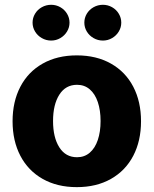

<svg xmlns="http://www.w3.org/2000/svg" viewBox="-20 -767 638 797"><path d="M32.2 -263.7Q32.2 -345.2 64.5 -407Q96.7 -468.8 157 -502.9Q217.3 -537.1 298.8 -537.1Q380.4 -537.1 440.7 -502.9Q501 -468.8 533.2 -407Q565.4 -345.2 565.4 -263.7Q565.4 -182.1 533.2 -120.4Q501 -58.6 440.7 -24.4Q380.4 9.8 298.8 9.8Q217.3 9.8 157 -24.4Q96.7 -58.6 64.5 -120.4Q32.2 -182.1 32.2 -263.7ZM397.5 -264.6Q397.5 -309.1 386 -343.3Q374.5 -377.4 352.5 -396.2Q330.6 -415 299.8 -415Q252.4 -415 226.3 -374Q200.2 -333 200.2 -264.6Q200.2 -196.3 226.3 -155.3Q252.4 -114.3 299.8 -114.3Q330.6 -114.3 352.5 -133.1Q374.5 -151.9 386 -186Q397.5 -220.2 397.5 -264.6ZM115.2 -672.9Q115.2 -692.9 125.5 -710Q135.7 -727.1 153.6 -737.1Q171.4 -747.1 192.4 -747.1Q212.9 -747.1 230.5 -737.1Q248 -727.1 258.3 -710Q268.6 -692.9 268.6 -672.9Q268.6 -653.3 258.3 -636.2Q248 -619.1 230.5 -608.9Q212.9 -598.6 192.4 -598.6Q171.4 -598.6 153.6 -608.9Q135.7 -619.1 125.5 -636.2Q115.2 -653.3 115.2 -672.9ZM330.1 -672.9Q330.1 -692.9 340.3 -710Q350.6 -727.1 368.4 -737.1Q386.2 -747.1 407.2 -747.1Q427.7 -747.1 445.3 -737.1Q462.9 -727.1 473.1 -710Q483.4 -692.9 483.4 -672.9Q483.4 -653.3 473.1 -636.2Q462.9 -619.1 445.3 -608.9Q427.7 -598.6 407.2 -598.6Q386.2 -598.6 368.4 -608.9Q350.6 -619.1 340.3 -636.2Q330.1 -653.3 330.1 -672.9Z"/></svg>

Font: Pretendard GOV ExtraBold
Style: Regular
Weight: 800
Designer: Base glyphs from Inter by Rasmus Andersson; Hangeul glyphs from Noto Sans CJK(Source Han Sans) by Jang Soo-young and Kan
Foundry: Kil Hyung-jin
Version: Version 1.309